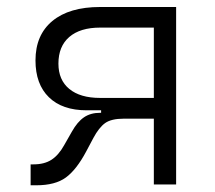

<svg xmlns="http://www.w3.org/2000/svg" viewBox="-20 -538 626 560"><path d="M232.9 -216.3Q161.6 -216.3 122.6 -254.4Q83.5 -292.5 83.5 -361.8Q83.5 -436 132.8 -476.8Q182.1 -517.6 272 -517.6H493.7V0H428.7V-191.9H341.3Q304.7 -191.9 286.6 -179Q268.6 -166 252.4 -135.7L231.4 -96.2Q203.1 -43 172.1 -20.3Q141.1 2.4 85.9 2.4H69.3V-58.6H77.6Q109.4 -58.6 130.1 -72Q150.9 -85.4 167 -114.3L189.5 -153.8Q205.6 -182.6 224.9 -195.8Q244.1 -209 272 -209H274.9V-216.3ZM428.7 -252.4V-457.5H272Q213.9 -457.5 182.1 -430.2Q150.4 -402.8 150.4 -352.5Q150.4 -304.7 182.1 -278.6Q213.9 -252.4 272 -252.4Z"/></svg>

Font: Cascadia Mono PL Light
Style: Regular
Weight: 300
Monospace: yes
Designer: Aaron Bell
Foundry: Saja Typeworks
Version: Version 2404.023; ttfautohint (v1.8.4)